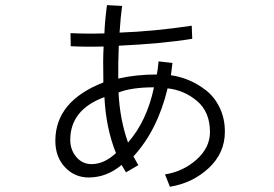

<svg xmlns="http://www.w3.org/2000/svg" viewBox="-20 -667 1040 730"><path d="M190.4 -131.8Q190.4 -282.2 373 -353.5Q371.1 -443.4 374 -490.2Q311.5 -488.3 249 -491.2L248 -541Q310.5 -538.1 377 -540Q377.9 -579.1 386.7 -647.5L444.3 -644.5Q438.5 -603.5 434.6 -543Q567.4 -547.9 709 -569.3L710.9 -519.5Q598.6 -501 431.6 -493.2Q428.7 -423.8 429.7 -368.2Q497.1 -383.8 576.2 -383.8Q579.1 -394.5 583 -433.6L635.7 -427.7Q635.7 -427.7 629.9 -380.9Q665 -376 698.7 -361.8Q732.4 -347.7 764.2 -322.8Q795.9 -297.9 815.4 -257.3Q835 -216.8 835 -166Q835 -85 773.4 -27.8Q711.9 29.3 626 43L607.4 -3.9Q675.8 -14.6 727.1 -60.1Q778.3 -105.5 778.3 -165Q778.3 -241.2 729.5 -282.7Q680.7 -324.2 617.2 -331.1Q579.1 -171.9 487.3 -72.3L505.9 -39.1L459 -11.7Q444.3 -36.1 442.4 -40Q385.7 7.8 317.4 7.8Q263.7 7.8 227.1 -31.2Q190.4 -70.3 190.4 -131.8ZM247.1 -134.8Q247.1 -97.7 270 -70.3Q293 -43 328.1 -43Q376 -43 420.9 -85Q382.8 -179.7 377 -297.9Q247.1 -250 247.1 -134.8ZM430.7 -315.4Q435.5 -212.9 466.8 -125Q539.1 -208 565.4 -335Q480.5 -335 430.7 -315.4Z"/></svg>

Font: Gothic A1 Light
Style: Regular
Weight: 300
Version: Version 2.50